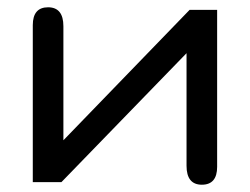

<svg xmlns="http://www.w3.org/2000/svg" viewBox="-20 -494 686 527"><path d="M534 13C562 13 576 -3.5 576 -36C576 -36 576 -467 576 -467C576 -467 500.5 -467 500.5 -467C500.5 -467 154 -109 154 -109C154 -109 154 -422 154 -422C154 -422 154 -422 154 -422C154 -456.5 140 -474 112 -474C112 -474 112 -474 112 -474C84 -474 70 -457.5 70 -425C70 -425 70 6 70 6C70 6 148.5 6 148.5 6C148.5 6 492 -348 492 -348C492 -348 492 -39 492 -39C492 -39 492 -39 492 -39C492 -4.5 506 13 534 13C534 13 534 13 534 13Z"/></svg>

Font: Jura-Fortis-Bold
Style: Bold
Weight: 500
Designer: Daniel Johnson, Alexei Vanyashin, Mirko Velimirovic
Foundry: Daniel Johnson
Version: ""